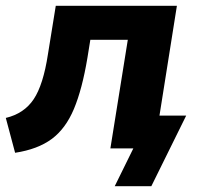

<svg xmlns="http://www.w3.org/2000/svg" viewBox="-26 -511 689 661"><path d="M26 15 -6 -105Q57 -120 90 -169.5Q123 -219 139 -324L166 -491H583L523 -113H615L495 130H369L433 0H354L414 -374H285L275 -312Q257 -204 228.5 -136Q200 -68 152 -32.5Q104 3 26 15Z"/></svg>

Font: Nunito Sans ExtraBold
Style: Italic
Weight: 800
Italic angle: -9°
Designer: Vernon Adams
Foundry: Vernon Adams
Version: Version 3.006; ttfautohint (v1.8.3)